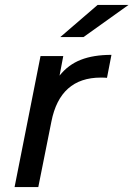

<svg xmlns="http://www.w3.org/2000/svg" viewBox="-20 -757 540 777"><path d="M431 -535 413 -442Q404 -443 388 -443Q223 -443 188 -265L135 0H39L144 -530H236L221 -451Q256 -495 307 -515Q358 -535 431 -535ZM375 -737H500L318 -607H224Z"/></svg>

Font: Idrija
Style: Italic
Weight: 500
Italic angle: -11.3°
Designer: Julieta Ulanovsky
Foundry: Julieta Ulanovsky
Version: Version 7.200